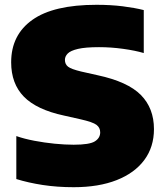

<svg xmlns="http://www.w3.org/2000/svg" viewBox="-20 -770 688 800"><path d="M287 10Q218.5 10 158.2 0.8Q98 -8.5 48 -24V-203Q81 -191.5 123 -183.5Q165 -175.5 208 -171.2Q251 -167 287 -167Q353 -167 375.2 -181Q397.5 -195 397.5 -218.5Q397.5 -238 382 -249.8Q366.5 -261.5 315.5 -273L246.5 -288.5Q132.5 -313 79.5 -367.2Q26.5 -421.5 26.5 -510.5Q26.5 -624.5 114.8 -687.2Q203 -750 382 -750Q441 -750 491.2 -743.8Q541.5 -737.5 579 -728V-549Q543.5 -559.5 493 -566.5Q442.5 -573.5 392.5 -573.5Q335.5 -573.5 304.8 -566.2Q274 -559 262.2 -547Q250.5 -535 250.5 -520.5Q250.5 -502.5 263.5 -492.2Q276.5 -482 318 -472L387 -456.5Q512.5 -429.5 567 -374.2Q621.5 -319 621.5 -232Q621.5 -157.5 581.2 -103.2Q541 -49 466 -19.5Q391 10 287 10Z"/></svg>

Font: Encode Sans Semi Expanded Black
Style: Regular
Weight: 900
Width: 6
Designer: Multiple Designers
Foundry: Impallari Type
Version: Version 3.000; ttfautohint (v1.8.3) -l 8 -r 50 -G 200 -x 14 